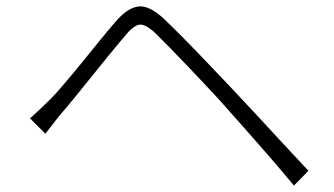

<svg xmlns="http://www.w3.org/2000/svg" viewBox="-20 -638 1040 597"><path d="M73.2 -270Q90.8 -285.2 105 -299.1Q119.1 -313 137.2 -330.1Q155.3 -348.6 180.4 -378.2Q205.6 -407.7 233.4 -441.9Q261.2 -476.1 288.3 -509.5Q315.4 -543 337.9 -568.8Q374.5 -612.3 408.7 -617.7Q442.9 -623 490.2 -579.1Q518.6 -551.8 555.7 -514.2Q592.8 -476.6 629.9 -437.5Q667 -398.4 695.8 -368.2Q729.5 -332.5 771.5 -287.4Q813.5 -242.2 856.9 -195.1Q900.4 -147.9 939 -106.9L894 -61Q857.4 -105 816.9 -151.9Q776.4 -198.7 736.6 -243.4Q696.8 -288.1 663.1 -326.2Q641.6 -349.6 614.5 -378.4Q587.4 -407.2 559.3 -436.5Q531.2 -465.8 506.6 -491.2Q481.9 -516.6 464.8 -533.2Q432.6 -564 413.6 -561.3Q394.5 -558.6 367.2 -524.9Q347.2 -501.5 321.5 -470Q295.9 -438.5 269 -405Q242.2 -371.6 217.5 -341.3Q192.9 -311 174.8 -290Q160.6 -273.4 146 -254.4Q131.3 -235.4 121.1 -222.2Z"/></svg>

Font: Source Han Sans CN Light
Style: Regular
Weight: 300
Designer: Ryoko NISHIZUKA  (kana, bopomofo & ideographs); Paul D. Hunt (Latin, Greek & Cyrillic); Sandoll Communications , Soo-you
Foundry: Adobe
Version: Version 2.000;hotconv 1.0.107;makeotfexe 2.5.65593